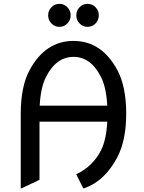

<svg xmlns="http://www.w3.org/2000/svg" viewBox="-20 -960 750 999"><path d="M87.9 19.5V-368.7Q87.9 -510.7 134.8 -596.7Q216.8 -747.1 362.3 -747.1Q508.3 -747.1 589.8 -596.7Q636.7 -510.3 636.7 -368.7Q636.7 -229 589.8 -140.6Q523.9 -16.6 418 19.5H413.1L376.5 -53.2Q463.4 -94.2 505.9 -178.7Q533.2 -232.9 538.1 -327.1H185.5V-24.4L92.8 19.5ZM186.5 -410.2H538.1Q533.2 -503.9 505.9 -558.6Q453.1 -664.1 362.3 -664.1Q272 -664.1 218.8 -558.6Q191.4 -503.9 186.5 -410.2ZM394 -837.9Q377 -855.5 377 -880.1Q377 -904.8 394 -922.4Q411.1 -939.9 435.5 -939.9Q460 -939.9 477.1 -922.4Q494.1 -904.8 494.1 -880.1Q494.1 -855.5 477.1 -837.9Q460 -820.3 435.5 -820.3Q411.1 -820.3 394 -837.9ZM247.6 -837.9Q230.5 -855.5 230.5 -880.1Q230.5 -904.8 247.6 -922.4Q264.6 -939.9 289.1 -939.9Q313.5 -939.9 330.6 -922.4Q347.7 -904.8 347.7 -880.1Q347.7 -855.5 330.6 -837.9Q313.5 -820.3 289.1 -820.3Q264.6 -820.3 247.6 -837.9Z"/></svg>

Font: Nova Oval
Style: Book
Weight: 400
Version: Version 2.000